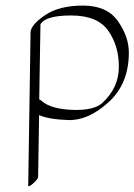

<svg xmlns="http://www.w3.org/2000/svg" viewBox="-20 -396 477 681"><path d="M119.1 -43Q121.6 -43.5 127.4 -38.1Q160.2 -9.3 236.3 -6.3Q312.5 -3.4 342.8 -30.8Q401.4 -84.5 401.6 -158.7Q401.9 -232.9 364 -286.9Q326.2 -340.8 233.6 -341.1Q141.1 -341.3 123.5 -309.6ZM118.7 12.2 115.2 231Q115.2 239.3 97.7 254.6Q80.1 270 80.1 261.7L88.4 -280.8Q88.9 -307.6 139.6 -342Q190.4 -376.5 275.1 -376.2Q359.9 -376 398.4 -320.8Q437 -265.6 437 -209.5Q437 -98.6 364.7 -33.2Q292.5 32.2 222.2 29.8Q151.9 27.3 118.7 12.2Z"/></svg>

Font: ML-NILA01_NewLipi
Style: Regular
Weight: 400
Designer: CLT@C-DIT
Version: Version ML-NILA01_NewLipi 2.